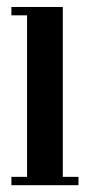

<svg xmlns="http://www.w3.org/2000/svg" viewBox="-20 -544 262 564"><path d="M13.5 0V-24.5H59.5V-499H13.5V-523.5H164.5V-24.5H210.5V0Z"/></svg>

Font: Imbue 50pt SemiBold
Style: Regular
Weight: 600
Designer: Tyler Finck
Foundry: Etcetera Type Company
Version: Version 1.102; ttfautohint (v1.8.3)